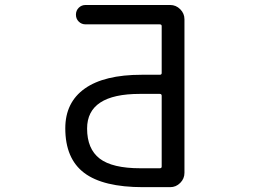

<svg xmlns="http://www.w3.org/2000/svg" viewBox="-20 -775 1040 774"><path d="M631.8 -388.7Q631.8 -396.5 624 -396.5H543.9Q331.1 -396.5 331.1 -256.8Q331.1 -174.8 381.8 -135.7Q432.6 -96.7 545.9 -96.7H624Q631.8 -96.7 631.8 -103.5ZM631.8 -669.9Q631.8 -676.8 624 -676.8H325.2Q308.6 -676.8 297.4 -688Q286.1 -699.2 286.1 -715.8Q286.1 -732.4 297.4 -743.7Q308.6 -754.9 325.2 -754.9H666Q689.5 -754.9 706.5 -737.8Q723.6 -720.7 723.6 -697.3V-78.1Q723.6 -54.7 706.5 -37.6Q689.5 -20.5 666 -20.5H556.6Q395.5 -20.5 319.3 -78.1Q243.2 -135.7 243.2 -257.8Q243.2 -362.3 321.8 -418Q400.4 -473.6 550.8 -473.6H624Q631.8 -473.6 631.8 -480.5Z"/></svg>

Font: Rounded Mgen+ 1m regular
Style: Regular
Weight: 400
Designer: [Source Han Sans]
Ryoko NISHIZUKA  (kana & ideographs); Paul D. Hunt (Latin, Greek & Cyrillic); Wenlong ZHANG  (bopomofo
Version: Version 1.059.20150602